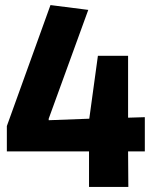

<svg xmlns="http://www.w3.org/2000/svg" viewBox="-20 -737 618 757"><path d="M331 0V-140H7V-240L179 -717L328 -698L172 -269V-263L332 -269L366 -517H485V-273L551 -275V-140H485L486 0Z"/></svg>

Font: Ruda SemiBold
Style: Bold
Weight: 900
Designer: Mariela Monsalve and Angelina Sanchez
Foundry: Mariela Monsalve and Angelina Sanchez
Version: Version 2.000